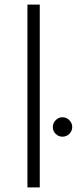

<svg xmlns="http://www.w3.org/2000/svg" viewBox="-20 -820 336 840"><path d="M100 0ZM100 -800H154V0H100ZM211 -264Q211 -281 223.5 -294Q236 -307 253 -307Q271 -307 283.5 -294Q296 -281 296 -264Q296 -247 283.5 -234.5Q271 -222 253 -222Q236 -222 223.5 -234.5Q211 -247 211 -264Z"/></svg>

Font: Martel Sans ExtraLight
Style: Regular
Weight: 275
Designer: Dan Reynolds and Mathieu Réguer
Foundry: Dan Reynolds and Mathieu Réguer
Version: Version 1.002; ttfautohint (v1.1) -l 5 -r 5 -G 72 -x 0 -D la